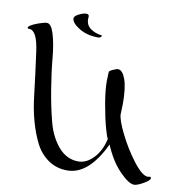

<svg xmlns="http://www.w3.org/2000/svg" viewBox="-166 -953 1042 1086"><g transform="rotate(10 354.5 -410.0)"><path d="M534 -396 532 -337Q532 -306 570 -228.5Q608 -151 660 -83Q712 -15 744 -15Q745 -15 757 -17Q763 -17 763 -9Q763 3 728 23Q693 43 675 43Q645 43 591.5 -11.5Q538 -66 500 -157Q412 29 289 29Q227 29 180 -3.5Q133 -36 106 -88.5Q79 -141 60 -208.5Q41 -276 33 -346.5Q25 -417 16 -484L0 -604Q-16 -722 -61 -722Q-71 -722 -71 -728Q-71 -734 -57.5 -742.5Q-44 -751 -13.5 -762Q17 -773 32 -773Q57 -773 73.5 -718Q90 -663 97.5 -581Q105 -499 121 -402.5Q137 -306 158.5 -224Q180 -142 227.5 -87Q275 -32 342 -32Q389 -32 429.5 -75Q470 -118 485 -188Q481 -186 465.5 -240.5Q450 -295 436 -374.5Q422 -454 422 -508L424 -560Q424 -566 444 -575.5Q464 -585 473 -585Q499 -585 516.5 -537.5Q534 -490 534 -396ZM350 -757Q350 -744 332 -742Q266 -742 220.5 -770.5Q175 -799 175 -824Q175 -838 200.5 -850.5Q226 -863 242 -863Q258 -863 258 -849Q257 -844 257 -835Q257 -800 284.5 -780.5Q312 -761 350 -757Z"/></g></svg>

Font: Mr Bedfort
Style: Regular
Weight: 400
Designer: Alejandro Paul
Foundry: Alejandro Paul
Version: Version 1.000